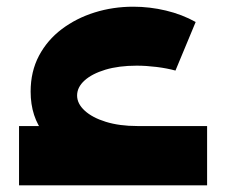

<svg xmlns="http://www.w3.org/2000/svg" viewBox="-20 -556 678 576"><path d="M391.9 -52Q299.4 -52 227.1 -77.4Q154.7 -102.9 113.3 -153.9Q71.9 -205 71.9 -281.3Q71.9 -341.4 96.9 -388.7Q122 -436 165.3 -468.6Q208.6 -501.3 263.8 -518.6Q319 -535.9 379.9 -535.9Q429.4 -535.9 477.9 -524.3Q526.4 -512.7 567 -490L506.4 -344.3Q481.6 -351.1 450 -355.1Q418.4 -359 389.9 -359Q336.4 -359 296.1 -346.9Q255.9 -334.7 233.6 -314.5Q211.3 -294.3 211.3 -269.4Q211.3 -245 234.1 -224.1Q256.9 -203.1 297.6 -190.5Q338.4 -177.9 391.9 -177.9ZM37.1 0V-177.9H601.3V0Z"/></svg>

Font: Alexandria
Style: Regular
Weight: 400
Designer: Mohamed Gaber
Foundry: Kief Type Foundry
Version: Version 5.100